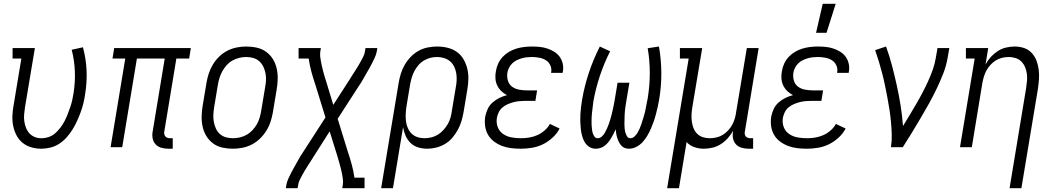

<svg xmlns="http://www.w3.org/2000/svg" viewBox="-20 -772 5540 1007"><path d="M196 8Q169 8 143.5 0.5Q118 -7 98.5 -23Q79 -39 67 -61.5Q55 -84 49.5 -110Q44 -136 45 -163Q46 -190 51 -218L92 -465H46V-520H163L111 -209Q108 -190 106.5 -171.5Q105 -153 107.5 -135.5Q110 -118 116.5 -101.5Q123 -85 134.5 -72.5Q146 -60 162 -53.5Q178 -47 197 -47Q216 -47 235.5 -53.5Q255 -60 270 -73.5Q285 -87 297.5 -103.5Q310 -120 319 -137.5Q328 -155 335 -173.5Q342 -192 348.5 -210.5Q355 -229 359 -247.5Q363 -266 366 -285Q375 -343 372.5 -400Q370 -457 356 -511L415 -524Q431 -466 434 -403Q437 -340 426 -276Q423 -253 417 -229Q411 -205 402.5 -182Q394 -159 383.5 -136Q373 -113 359.5 -91.5Q346 -70 329 -51Q312 -32 290.5 -18Q269 -4 244.5 2Q220 8 196 8Z M863 8Q844 8 826 3Q808 -2 796 -15Q784 -28 780.5 -46.5Q777 -65 781 -84L844 -465H698L621 0H560L637 -465H570L579 -520H981L972 -465H905L842 -84Q840 -76 841.5 -69Q843 -62 847 -57Q851 -52 857.5 -49.5Q864 -47 872 -47H886V8Z M1202 8Q1173 8 1146 2Q1119 -4 1098 -19.5Q1077 -35 1063 -57.5Q1049 -80 1043 -106.5Q1037 -133 1037.5 -161Q1038 -189 1043 -218L1063 -338Q1067 -362 1075 -386.5Q1083 -411 1096.5 -433.5Q1110 -456 1129.5 -475Q1149 -494 1172.5 -506Q1196 -518 1221.5 -523Q1247 -528 1271 -528Q1300 -528 1327 -522Q1354 -516 1375.5 -500.5Q1397 -485 1411 -462.5Q1425 -440 1431 -413.5Q1437 -387 1436.5 -359Q1436 -331 1431 -302L1411 -182Q1407 -158 1399 -133.5Q1391 -109 1377 -86.5Q1363 -64 1343.5 -45Q1324 -26 1300.5 -14Q1277 -2 1251.5 3Q1226 8 1202 8ZM1202 -47Q1220 -47 1239 -51.5Q1258 -56 1274.5 -65.5Q1291 -75 1304.5 -89.5Q1318 -104 1327.5 -121Q1337 -138 1342 -155.5Q1347 -173 1350 -191L1370 -311Q1374 -331 1375 -350Q1376 -369 1372.5 -387.5Q1369 -406 1361 -422.5Q1353 -439 1339.5 -451Q1326 -463 1308 -468Q1290 -473 1271 -473Q1253 -473 1234.5 -468.5Q1216 -464 1199 -454.5Q1182 -445 1169 -430.5Q1156 -416 1146.5 -399Q1137 -382 1131.5 -364.5Q1126 -347 1123 -329L1103 -209Q1100 -189 1099 -170Q1098 -151 1101.5 -132.5Q1105 -114 1112.5 -97.5Q1120 -81 1133.5 -69Q1147 -57 1165 -52Q1183 -47 1202 -47Z M1479 215 1482 197Q1485 181 1492 165.5Q1499 150 1506.5 135.5Q1514 121 1522.5 106Q1531 91 1539 76.5Q1547 62 1555.5 47.5Q1564 33 1574 19L1687 -156L1633 -331Q1622 -363 1613 -396.5Q1604 -430 1599 -465H1546V-520H1663L1660 -502Q1658 -488 1659.5 -474.5Q1661 -461 1663.5 -448Q1666 -435 1669 -422.5Q1672 -410 1675 -397.5Q1678 -385 1682 -372.5Q1686 -360 1690 -347L1728 -222L1813 -354Q1820 -366 1828 -378Q1836 -390 1843.5 -402Q1851 -414 1858.5 -426Q1866 -438 1872.5 -450.5Q1879 -463 1885.5 -475.5Q1892 -488 1894 -502L1897 -520H1959L1956 -502Q1953 -486 1946 -470.5Q1939 -455 1931.5 -440.5Q1924 -426 1915.5 -411Q1907 -396 1898.5 -381.5Q1890 -367 1882 -352.5Q1874 -338 1864 -324L1751 -149L1805 26Q1816 58 1825 91.5Q1834 125 1839 160H1892V215H1775L1778 197Q1780 183 1778.5 169.5Q1777 156 1774.5 143Q1772 130 1769 117.5Q1766 105 1762.5 92.5Q1759 80 1755.5 67.5Q1752 55 1748 42L1709 -83L1625 49Q1618 61 1610 73Q1602 85 1594.5 97Q1587 109 1579.5 121Q1572 133 1565.5 145.5Q1559 158 1552.5 170.5Q1546 183 1544 197L1541 215Z M1979 215 2071 -338Q2075 -362 2082.5 -386Q2090 -410 2103 -432.5Q2116 -455 2134.5 -474Q2153 -493 2175.5 -505.5Q2198 -518 2223 -523Q2248 -528 2272 -528Q2301 -528 2327.5 -521.5Q2354 -515 2375.5 -500Q2397 -485 2410.5 -462Q2424 -439 2430.5 -413Q2437 -387 2436.5 -359Q2436 -331 2431 -302L2411 -182Q2407 -159 2400 -136Q2393 -113 2381 -91Q2369 -69 2352.5 -49.5Q2336 -30 2314 -17Q2292 -4 2268 2Q2244 8 2221 8Q2196 8 2173 1Q2150 -6 2133.5 -22Q2117 -38 2107.5 -59.5Q2098 -81 2094 -105L2041 215ZM2207 -47Q2224 -47 2242.5 -51.5Q2261 -56 2277 -66Q2293 -76 2306 -90.5Q2319 -105 2328.5 -121.5Q2338 -138 2343 -156Q2348 -174 2350 -191L2370 -311Q2374 -331 2375 -350Q2376 -369 2373 -387.5Q2370 -406 2362 -422.5Q2354 -439 2340.5 -450.5Q2327 -462 2309 -467.5Q2291 -473 2272 -473Q2254 -473 2236.5 -468.5Q2219 -464 2202.5 -454Q2186 -444 2173.5 -429Q2161 -414 2152.5 -397.5Q2144 -381 2139 -363.5Q2134 -346 2131 -329L2112 -215Q2109 -196 2108 -176.5Q2107 -157 2109 -138Q2111 -119 2118.5 -101.5Q2126 -84 2138.5 -71.5Q2151 -59 2169 -53Q2187 -47 2207 -47Z M2712 8Q2686 8 2661 5Q2636 2 2613.5 -6.5Q2591 -15 2571.5 -29.5Q2552 -44 2540 -64.5Q2528 -85 2524.5 -110Q2521 -135 2525 -161Q2529 -181 2538 -200.5Q2547 -220 2563.5 -234.5Q2580 -249 2599.5 -258.5Q2619 -268 2639 -273Q2622 -282 2609 -294.5Q2596 -307 2588 -323.5Q2580 -340 2578.5 -359.5Q2577 -379 2581 -399Q2584 -419 2593 -438.5Q2602 -458 2616.5 -473.5Q2631 -489 2649.5 -500Q2668 -511 2688 -517Q2708 -523 2728.5 -525.5Q2749 -528 2769 -528Q2790 -528 2810.5 -526Q2831 -524 2850.5 -517.5Q2870 -511 2887 -500.5Q2904 -490 2915.5 -474Q2927 -458 2931.5 -437.5Q2936 -417 2932 -396L2931 -390H2870L2871 -393Q2874 -413 2866 -430Q2858 -447 2842.5 -456.5Q2827 -466 2807.5 -469.5Q2788 -473 2769 -473Q2755 -473 2742 -471.5Q2729 -470 2715.5 -466Q2702 -462 2689 -455.5Q2676 -449 2666 -439Q2656 -429 2649.5 -416Q2643 -403 2641 -390Q2638 -368 2644 -348.5Q2650 -329 2665.5 -317.5Q2681 -306 2701.5 -302Q2722 -298 2743 -298H2797L2788 -243H2734Q2719 -243 2703.5 -241.5Q2688 -240 2673 -236Q2658 -232 2643 -225.5Q2628 -219 2615.5 -208.5Q2603 -198 2596 -183.5Q2589 -169 2586 -154Q2582 -128 2590.5 -105.5Q2599 -83 2618.5 -69.5Q2638 -56 2662.5 -51.5Q2687 -47 2712 -47Q2733 -47 2755 -50.5Q2777 -54 2797.5 -63Q2818 -72 2836 -87.5Q2854 -103 2864 -122L2915 -98Q2902 -72 2878 -50Q2854 -28 2827 -15Q2800 -2 2770.5 3Q2741 8 2712 8Z M3105 8Q3085 8 3070 -2Q3055 -12 3046 -27.5Q3037 -43 3032.5 -61Q3028 -79 3026 -97.5Q3024 -116 3023.5 -134.5Q3023 -153 3024 -172.5Q3025 -192 3027.5 -211Q3030 -230 3033 -249Q3045 -320 3068.5 -390.5Q3092 -461 3126 -528L3180 -503Q3148 -440 3126 -373.5Q3104 -307 3092 -240Q3091 -230 3089.5 -219Q3088 -208 3087 -197.5Q3086 -187 3084.5 -176.5Q3083 -166 3083 -155.5Q3083 -145 3082.5 -134.5Q3082 -124 3083 -113.5Q3084 -103 3085 -93Q3086 -83 3089 -73.5Q3092 -64 3098 -55.5Q3104 -47 3115 -47Q3127 -47 3137 -56.5Q3147 -66 3153 -77Q3159 -88 3164 -99Q3169 -110 3173 -121.5Q3177 -133 3180.5 -144.5Q3184 -156 3187 -167.5Q3190 -179 3192.5 -190.5Q3195 -202 3197.5 -213.5Q3200 -225 3202 -236.5Q3204 -248 3206 -260L3219 -338H3281L3268 -260Q3266 -248 3264 -236.5Q3262 -225 3260.5 -213.5Q3259 -202 3257.5 -190.5Q3256 -179 3256 -167.5Q3256 -156 3255.5 -144.5Q3255 -133 3255 -121.5Q3255 -110 3256 -99Q3257 -88 3260 -77Q3263 -66 3269 -56.5Q3275 -47 3287 -47Q3298 -47 3308 -56.5Q3318 -66 3324 -76.5Q3330 -87 3335 -98Q3340 -109 3343.5 -120Q3347 -131 3350.5 -142.5Q3354 -154 3357.5 -165Q3361 -176 3363.5 -187.5Q3366 -199 3368 -210.5Q3370 -222 3372.5 -233.5Q3375 -245 3377 -256Q3388 -323 3388 -389.5Q3388 -456 3377 -519L3436 -528Q3448 -461 3448.5 -390.5Q3449 -320 3437 -249Q3434 -230 3429.5 -211Q3425 -192 3420 -172.5Q3415 -153 3408.5 -134.5Q3402 -116 3394 -97.5Q3386 -79 3375.5 -61Q3365 -43 3351 -27.5Q3337 -12 3318 -2Q3299 8 3279 8Q3267 8 3256.5 4Q3246 0 3238.5 -8.5Q3231 -17 3226 -27Q3221 -37 3217.5 -48Q3214 -59 3212 -70.5Q3210 -82 3209 -94Q3204 -82 3198 -70.5Q3192 -59 3185.5 -48Q3179 -37 3171 -27Q3163 -17 3152.5 -8.5Q3142 0 3129.5 4Q3117 8 3105 8Z M3479 215 3592 -465H3546V-520H3663L3611 -209Q3608 -190 3607 -171Q3606 -152 3608.5 -134Q3611 -116 3617.5 -99.5Q3624 -83 3636.5 -70.5Q3649 -58 3666.5 -52.5Q3684 -47 3702 -47Q3719 -47 3737 -51Q3755 -55 3770.5 -64.5Q3786 -74 3799 -88Q3812 -102 3820.5 -118Q3829 -134 3834 -151Q3839 -168 3841 -185L3897 -520H3959L3887 -84Q3885 -76 3886 -69Q3887 -62 3891 -57Q3895 -52 3902 -49.5Q3909 -47 3916 -47H3930V8H3907Q3888 8 3870 3Q3852 -2 3840 -15Q3828 -28 3824.5 -46.5Q3821 -65 3825 -84V-86Q3813 -65 3797 -47Q3781 -29 3760.5 -16Q3740 -3 3717 2.5Q3694 8 3671 8Q3645 8 3621 -0.5Q3597 -9 3581 -27L3541 215Z M4212 8Q4186 8 4161 5Q4136 2 4113.5 -6.5Q4091 -15 4071.5 -29.5Q4052 -44 4040 -64.5Q4028 -85 4024.5 -110Q4021 -135 4025 -161Q4029 -181 4038 -200.5Q4047 -220 4063.5 -234.5Q4080 -249 4099.5 -258.5Q4119 -268 4139 -273Q4122 -282 4109 -294.5Q4096 -307 4088 -323.5Q4080 -340 4078.5 -359.5Q4077 -379 4081 -399Q4084 -419 4093 -438.5Q4102 -458 4116.5 -473.5Q4131 -489 4149.5 -500Q4168 -511 4188 -517Q4208 -523 4228.5 -525.5Q4249 -528 4269 -528Q4290 -528 4310.5 -526Q4331 -524 4350.5 -517.5Q4370 -511 4387 -500.5Q4404 -490 4415.5 -474Q4427 -458 4431.5 -437.5Q4436 -417 4432 -396L4431 -390H4370L4371 -393Q4374 -413 4366 -430Q4358 -447 4342.5 -456.5Q4327 -466 4307.5 -469.5Q4288 -473 4269 -473Q4255 -473 4242 -471.5Q4229 -470 4215.5 -466Q4202 -462 4189 -455.5Q4176 -449 4166 -439Q4156 -429 4149.5 -416Q4143 -403 4141 -390Q4138 -368 4144 -348.5Q4150 -329 4165.5 -317.5Q4181 -306 4201.5 -302Q4222 -298 4243 -298H4297L4288 -243H4234Q4219 -243 4203.5 -241.5Q4188 -240 4173 -236Q4158 -232 4143 -225.5Q4128 -219 4115.5 -208.5Q4103 -198 4096 -183.5Q4089 -169 4086 -154Q4082 -128 4090.5 -105.5Q4099 -83 4118.5 -69.5Q4138 -56 4162.5 -51.5Q4187 -47 4212 -47Q4233 -47 4255 -50.5Q4277 -54 4297.5 -63Q4318 -72 4336 -87.5Q4354 -103 4364 -122L4415 -98Q4402 -72 4378 -50Q4354 -28 4327 -15Q4300 -2 4270.5 3Q4241 8 4212 8ZM4260 -600 4295 -752H4363L4315 -600Z M4653 0Q4658 -34 4657 -67Q4656 -100 4653 -132.5Q4650 -165 4645 -197.5Q4640 -230 4634 -261.5Q4628 -293 4621.5 -324.5Q4615 -356 4607 -387Q4599 -418 4589.5 -449Q4580 -480 4570 -509L4627 -528Q4645 -479 4658.5 -427.5Q4672 -376 4683.5 -324Q4695 -272 4703.5 -218.5Q4712 -165 4716 -111Q4734 -140 4751 -168.5Q4768 -197 4785 -226Q4802 -255 4817.5 -284.5Q4833 -314 4847 -344.5Q4861 -375 4872 -406Q4883 -437 4888 -468L4897 -520H4959L4950 -468Q4943 -427 4927 -386Q4911 -345 4892 -305.5Q4873 -266 4851.5 -227.5Q4830 -189 4807.5 -151Q4785 -113 4762 -75Q4739 -37 4715 0Z M5275 215 5362 -311Q5365 -330 5366.5 -349Q5368 -368 5365.5 -386Q5363 -404 5356 -420.5Q5349 -437 5336.5 -449.5Q5324 -462 5306.5 -467.5Q5289 -473 5271 -473Q5254 -473 5236.5 -469Q5219 -465 5203.5 -455.5Q5188 -446 5175 -432Q5162 -418 5153.5 -402Q5145 -386 5140 -369Q5135 -352 5132 -335L5077 0H5015L5092 -465H5046V-520H5163L5149 -434Q5160 -455 5176.5 -473Q5193 -491 5213 -504Q5233 -517 5256 -522.5Q5279 -528 5302 -528Q5328 -528 5351.5 -520Q5375 -512 5391.5 -494Q5408 -476 5416.5 -453Q5425 -430 5428 -405Q5431 -380 5429 -354Q5427 -328 5423 -302L5337 215Z"/></svg>

Font: Iosevka Curly Slab Light
Style: Italic
Weight: 300
Italic angle: -9°
Monospace: yes
Designer: Belleve Invis
Foundry: Belleve Invis
Version: Version 22.1.2; ttfautohint (v1.8.4)